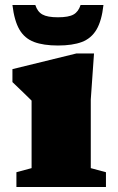

<svg xmlns="http://www.w3.org/2000/svg" viewBox="-20 -752 476 772"><path d="M358 -537 345 -352V-76L406 -59.5V0H46V-59.5L107 -76V-347.5Q99 -355.5 76 -377.8Q53 -400 30 -422V-474L287 -537ZM213 -682.5Q256 -682.5 275.8 -693.8Q295.5 -705 304 -732H396Q389 -668.5 368 -633Q347 -597.5 309.2 -583.2Q271.5 -569 213 -569Q155 -569 117 -583.2Q79 -597.5 58.2 -633Q37.5 -668.5 30 -732H122Q130.5 -705 150.5 -693.8Q170.5 -682.5 213 -682.5Z"/></svg>

Font: Newsreader Caption ExtraBold
Style: Regular
Weight: 800
Designer: Hugues Gentile
Foundry: Production Type
Version: Version 1.001